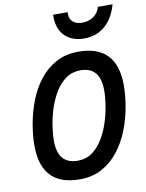

<svg xmlns="http://www.w3.org/2000/svg" viewBox="-96 -947 780 1027"><g transform="rotate(-10 294.0 -434.0)"><path d="M254 12Q45 12 45 -207Q45 -262 56 -324.5Q67 -387 90 -447Q113 -507 150.5 -555.5Q188 -604 241 -633Q294 -662 363 -662Q572 -662 572 -444Q572 -388 561 -325.5Q550 -263 526.5 -203Q503 -143 465.5 -94.5Q428 -46 375.5 -17Q323 12 254 12ZM260 -88Q305 -88 338.5 -112Q372 -136 396 -175.5Q420 -215 435 -261.5Q450 -308 457 -353.5Q464 -399 464 -434Q464 -562 357 -562Q312 -562 278 -538Q244 -514 220 -474.5Q196 -435 181 -388.5Q166 -342 159 -296.5Q152 -251 152 -215Q152 -88 260 -88ZM408 -726Q342 -726 303.5 -764Q265 -802 265 -869V-880H344V-868Q344 -842 362 -826.5Q380 -811 412 -811Q447 -811 473.5 -829.5Q500 -848 508 -880H588Q567 -805 520.5 -765.5Q474 -726 408 -726Z"/></g></svg>

Font: Sometype Mono SemiBold
Style: Italic
Weight: 600
Italic angle: -12°
Designer: Ryoichi Tsunekawa
Foundry: Dharma Type
Version: Version 1.001